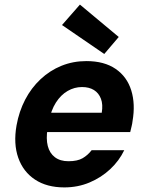

<svg xmlns="http://www.w3.org/2000/svg" viewBox="-20 -804 644 836"><path d="M260 12Q184 12 132.5 -22Q81 -56 59.5 -117Q38 -178 52 -258Q63 -319 89.5 -370Q116 -421 156.5 -459Q197 -497 247.5 -517.5Q298 -538 356 -538Q434 -538 483.5 -504Q533 -470 551.5 -410.5Q570 -351 557 -276Q556 -266 553 -254Q550 -242 547 -229H146L161 -313H423Q429 -349 419.5 -374Q410 -399 389 -412Q368 -425 337 -425Q304 -425 274.5 -408Q245 -391 223.5 -357.5Q202 -324 192 -272L187 -243Q180 -200 188 -168.5Q196 -137 219 -119.5Q242 -102 278 -102Q317 -102 339.5 -115Q362 -128 379 -150H521Q499 -104 460 -67.5Q421 -31 370 -9.5Q319 12 260 12ZM434 -569 250 -695 328 -784 497 -643Z"/></svg>

Font: DM Sans 9pt ExtraBold
Style: Italic
Weight: 800
Italic angle: -10°
Version: Version 4.004;gftools[0.9.30]